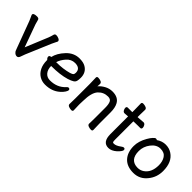

<svg xmlns="http://www.w3.org/2000/svg" viewBox="103 -1482 2338 2338"><g transform="rotate(45 1271.5 -313.5)"><path d="M19 -463Q19 -491 80 -491Q112 -491 117 -470Q127 -428 134 -409L239 -118L359 -409Q370 -437 381 -479Q387 -496 408.5 -496Q430 -496 452.5 -485.5Q475 -475 475 -457Q475 -451 462.5 -429Q450 -407 440 -382L304 -61Q295 -40 284 -6Q273 28 248 28Q223 28 204 6Q194 -4 191 -13.5Q188 -23 180 -42L52 -386Q46 -402 32.5 -430Q19 -458 19 -463Z M965 -150Q988 -150 988 -127Q988 -116 972.5 -91Q957 -66 926 -39Q850 28 734 28Q680 28 636 1Q592 -26 567 -76.5Q542 -127 542 -195V-204Q521 -222 521 -241Q521 -263 551 -264Q568 -343 640 -419.5Q712 -496 809 -496Q874 -496 913 -473Q985 -431 985 -340Q985 -305 979 -282.5Q973 -260 950.5 -246Q928 -232 882 -217Q781 -186 630 -186H627Q627 -125 658 -88Q689 -51 741 -51Q863 -51 938 -132Q953 -150 965 -150ZM899 -341Q899 -418 808 -418Q744 -418 698.5 -366Q653 -314 638 -262H645Q756 -262 849 -288Q882 -298 890.5 -308.5Q899 -319 899 -341Z M1451 -17 1452 -44 1453 -115V-293Q1453 -350 1439 -381.5Q1425 -413 1381 -413Q1306 -413 1255.5 -358.5Q1205 -304 1203 -162Q1202 -129 1201 -105V-89Q1201 -59 1204 1Q1204 21 1180.5 21Q1157 21 1135 12Q1113 3 1113 -17L1115 -115V-364L1112 -471Q1112 -491 1135.5 -491Q1159 -491 1181 -482Q1203 -473 1203 -453V-439Q1202 -425 1201 -409Q1230 -444 1276.5 -469.5Q1323 -495 1377 -495Q1475 -495 1512 -427Q1539 -379 1539 -297V-105L1542 1Q1542 21 1518.5 21Q1495 21 1473 12Q1451 3 1451 -16Z M1724 -414 1668 -410H1667Q1648 -410 1637 -428.5Q1626 -447 1626 -464Q1626 -487 1647 -487H1724V-528L1722 -635Q1722 -655 1746 -655Q1770 -655 1792 -646Q1814 -637 1814 -617L1812 -528V-490L1830 -491Q1865 -493 1885 -495L1906 -497H1907Q1926 -497 1937.5 -478.5Q1949 -460 1949 -443Q1949 -419 1928 -419H1889Q1861 -419 1841 -418L1812 -417V-108Q1812 -71 1816.5 -63.5Q1821 -56 1835 -56Q1874 -56 1925 -95Q1945 -110 1956 -110Q1978 -110 1978 -87.5Q1978 -65 1930 -19Q1877 28 1825 28Q1724 28 1724 -110Z M2176 -458Q2231 -496 2292 -496Q2353 -496 2399 -465Q2497 -401 2497 -245Q2497 -139 2433 -60Q2364 28 2254 28Q2144 28 2085.5 -35.5Q2027 -99 2027 -207Q2027 -290 2078 -379Q2099 -416 2121 -440Q2143 -464 2155.5 -464Q2168 -464 2176 -458ZM2248 -53Q2294 -53 2330 -78Q2410 -133 2410 -258Q2410 -325 2380 -370.5Q2350 -416 2282 -416Q2214 -416 2164 -351Q2114 -286 2114 -208Q2114 -130 2148.5 -91.5Q2183 -53 2248 -53Z"/></g></svg>

Font: LXGW ZhenKai
Style: Regular
Weight: 400
Designer: LXGW / Fontworks Inc.
Foundry: LXGW / Fontworks Inc.
Version: Version 0.800;June 8, 2025